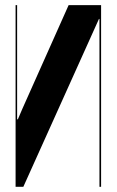

<svg xmlns="http://www.w3.org/2000/svg" viewBox="-20 -719 449 739"><path d="M244.1 -699.2H369.1V0H362.8V-646H360.8L69.8 0H40V-699.2H45.9V-259.8H48.8L65.9 -299.8Z"/></svg>

Font: Moniqa Black Display
Style: Regular
Weight: 900
Designer: Rajesh Rajput
Foundry: Rajesh Rajput
Version: Version 1.000